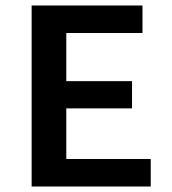

<svg xmlns="http://www.w3.org/2000/svg" viewBox="-20 -678 624 698"><path d="M528 -100V0H95V-658H498V-558H221V-383H460V-284H221V-100Z"/></svg>

Font: Ysabeau SC
Style: Bold
Weight: 700
Designer: Christian Thalmann (Catharsis Fonts)
Version: Version 0.003